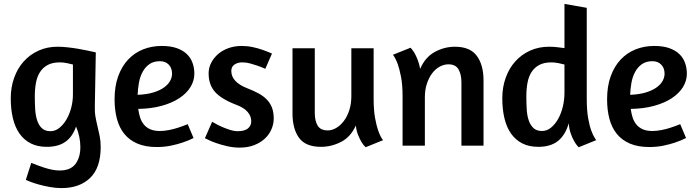

<svg xmlns="http://www.w3.org/2000/svg" viewBox="-20 -745 3563 982"><path d="M140 88Q155 94 172 100.5Q189 107 208 113Q227 119 246.5 123Q266 127 285 127Q341 127 366 93.5Q391 60 391 7Q391 -45 369 -98Q352 -47 315.5 -20.5Q279 6 219 6Q172 6 137.5 -11.5Q103 -29 80 -61.5Q57 -94 46 -140Q35 -186 35 -242Q35 -299 52.5 -347.5Q70 -396 101.5 -431Q133 -466 177 -486Q221 -506 274 -506Q298 -506 325.5 -503Q353 -500 379.5 -495.5Q406 -491 429.5 -486Q453 -481 470 -477L465 -202Q464 -172 468.5 -147Q473 -122 479 -97.5Q485 -73 490 -48Q495 -23 495 7Q495 113 441 165Q387 217 295 217Q265 217 235 211.5Q205 206 179.5 199Q154 192 136 185Q118 178 112 175ZM353 -263V-415Q343 -418 323 -422Q303 -426 287 -426Q249 -426 224.5 -413Q200 -400 185 -377Q170 -354 164 -322Q158 -290 158 -252Q158 -217 160 -185Q162 -153 170.5 -128Q179 -103 195 -88.5Q211 -74 238 -74Q262 -74 282.5 -90Q303 -106 319 -132.5Q335 -159 344 -193Q353 -227 353 -263Z M807 -510Q852 -510 883.5 -499Q915 -488 935 -469Q955 -450 964.5 -424Q974 -398 974 -368Q974 -332 954 -299.5Q934 -267 896.5 -242.5Q859 -218 806 -203.5Q753 -189 687 -188Q690 -165 696.5 -144.5Q703 -124 715.5 -108.5Q728 -93 748 -84Q768 -75 798 -75Q820 -75 845 -80Q870 -85 891 -92Q916 -100 940 -110L970 -39Q944 -26 914 -16Q888 -7 854 0Q820 7 782 7Q724 7 683 -10.5Q642 -28 616 -60Q590 -92 578 -137Q566 -182 566 -237Q566 -304 584.5 -355Q603 -406 635.5 -440.5Q668 -475 712 -492.5Q756 -510 807 -510ZM684 -260Q732 -262 765.5 -272.5Q799 -283 820 -298.5Q841 -314 850.5 -332Q860 -350 860 -368Q860 -397 843 -414.5Q826 -432 798 -432Q765 -432 743.5 -416.5Q722 -401 709 -376.5Q696 -352 690.5 -321.5Q685 -291 684 -260Z M1216 -510Q1245 -510 1273 -504Q1301 -498 1323 -490Q1349 -481 1371 -471L1337 -393Q1317 -402 1297 -409Q1280 -415 1259.5 -420.5Q1239 -426 1219 -426Q1196 -426 1179.5 -415Q1163 -404 1163 -382Q1163 -325 1246 -293Q1277 -281 1302 -267.5Q1327 -254 1344.5 -236Q1362 -218 1371 -194.5Q1380 -171 1380 -139Q1380 -111 1368.5 -84Q1357 -57 1334.5 -36Q1312 -15 1279.5 -2.5Q1247 10 1206 10Q1173 10 1141 2.5Q1109 -5 1083.5 -14Q1058 -23 1043 -31L1028 -38L1065 -122L1078 -115Q1091 -107 1111 -98Q1131 -89 1154 -81.5Q1177 -74 1196 -74Q1231 -74 1248 -88Q1265 -102 1265 -125Q1265 -151 1246.5 -172.5Q1228 -194 1191 -208Q1114 -237 1080.5 -274Q1047 -311 1047 -370Q1047 -398 1060 -423.5Q1073 -449 1095.5 -468.5Q1118 -488 1149 -499Q1180 -510 1216 -510Z M1777 -498H1891V-241Q1891 -181 1898.5 -140.5Q1906 -100 1915 -75Q1926 -45 1939 -28L1850 8Q1838 -3 1828 -20Q1820 -34 1811.5 -54.5Q1803 -75 1800 -103Q1773 -44 1724 -19Q1675 6 1622 6Q1543 6 1509.5 -40Q1476 -86 1476 -166V-498H1590V-168Q1590 -126 1605 -102Q1620 -78 1656 -78Q1678 -78 1699.5 -90.5Q1721 -103 1738.5 -126Q1756 -149 1766.5 -181.5Q1777 -214 1777 -254Z M2340 0V-323Q2340 -365 2325 -390.5Q2310 -416 2274 -416Q2251 -416 2229.5 -404.5Q2208 -393 2191 -371Q2174 -349 2163.5 -317.5Q2153 -286 2153 -247V0H2039V-252Q2039 -312 2031 -352.5Q2023 -393 2014 -418Q2003 -447 1990 -465L2080 -501Q2090 -490 2100 -474Q2108 -460 2116 -439.5Q2124 -419 2129 -393Q2155 -453 2204 -479.5Q2253 -506 2307 -506Q2384 -506 2418.5 -459.5Q2453 -413 2453 -334V0Z M2940 8Q2938 7 2931 -1.5Q2924 -10 2915.5 -25Q2907 -40 2899 -62.5Q2891 -85 2889 -115Q2872 -55 2834.5 -24.5Q2797 6 2733 6Q2686 6 2651.5 -11.5Q2617 -29 2594 -61.5Q2571 -94 2560 -140Q2549 -186 2549 -242Q2549 -299 2566.5 -347.5Q2584 -396 2615.5 -431Q2647 -466 2691 -486Q2735 -506 2788 -506Q2806 -506 2826.5 -504Q2847 -502 2867 -499V-725L2981 -705V-241Q2981 -181 2988 -141.5Q2995 -102 3004 -77.5Q3013 -53 3020.5 -42Q3028 -31 3029 -28ZM2867 -271V-415Q2857 -418 2837 -422Q2817 -426 2801 -426Q2763 -426 2738.5 -413Q2714 -400 2699 -377Q2684 -354 2678 -322Q2672 -290 2672 -252Q2672 -217 2674 -185Q2676 -153 2684.5 -128.5Q2693 -104 2709 -89.5Q2725 -75 2752 -75Q2777 -75 2798 -92Q2819 -109 2834.5 -136.5Q2850 -164 2858.5 -199Q2867 -234 2867 -271Z M3326 -510Q3371 -510 3402.5 -499Q3434 -488 3454 -469Q3474 -450 3483.5 -424Q3493 -398 3493 -368Q3493 -332 3473 -299.5Q3453 -267 3415.5 -242.5Q3378 -218 3325 -203.5Q3272 -189 3206 -188Q3209 -165 3215.5 -144.5Q3222 -124 3234.5 -108.5Q3247 -93 3267 -84Q3287 -75 3317 -75Q3339 -75 3364 -80Q3389 -85 3410 -92Q3435 -100 3459 -110L3489 -39Q3463 -26 3433 -16Q3407 -7 3373 0Q3339 7 3301 7Q3243 7 3202 -10.5Q3161 -28 3135 -60Q3109 -92 3097 -137Q3085 -182 3085 -237Q3085 -304 3103.5 -355Q3122 -406 3154.5 -440.5Q3187 -475 3231 -492.5Q3275 -510 3326 -510ZM3203 -260Q3251 -262 3284.5 -272.5Q3318 -283 3339 -298.5Q3360 -314 3369.5 -332Q3379 -350 3379 -368Q3379 -397 3362 -414.5Q3345 -432 3317 -432Q3284 -432 3262.5 -416.5Q3241 -401 3228 -376.5Q3215 -352 3209.5 -321.5Q3204 -291 3203 -260Z"/></svg>

Font: Amaranth
Style: Regular
Weight: 400
Designer: Gesine Todt
Foundry: Gesine Todt
Version: Version 1.001